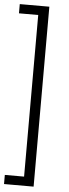

<svg xmlns="http://www.w3.org/2000/svg" viewBox="-63 -842 366 1023"><g transform="rotate(5 120.0 -331.0)"><path d="M0 -811.5H158.2V150.9H0V102.1H103V-762.2H0Z"/></g></svg>

Font: Vazirmatn RD ExtraLight
Style: Regular
Weight: 200
Designer: Saber Rastikerdar
Foundry: Saber Rastikerdar
Version: Version 32.102